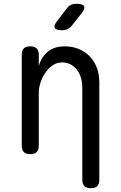

<svg xmlns="http://www.w3.org/2000/svg" viewBox="-20 -805 640 1015"><path d="M185 -316V-35Q185 -12 174 -1Q163 10 140 10Q117 10 106 -1Q95 -12 95 -35V-515Q95 -538 106 -549Q117 -560 140 -560Q163 -560 174 -549Q185 -538 185 -515V-456Q199 -504 233 -532Q267 -560 322 -560Q362 -560 395.5 -546.5Q429 -533 453.5 -508Q478 -483 491.5 -448Q505 -413 505 -370V145Q505 168 494 179Q483 190 460 190Q437 190 426 179Q415 168 415 145V-344Q415 -370 408 -393.5Q401 -417 387.5 -435Q374 -453 354 -464Q334 -475 307 -475Q280 -475 257.5 -459Q235 -443 219 -419.5Q203 -396 194 -368Q185 -340 185 -316ZM360 -670Q350 -657 337 -651Q324 -645 308 -645Q276 -645 269.5 -657Q263 -669 283 -695L331 -758Q341 -772 354 -778.5Q367 -785 384 -785Q418 -785 424.5 -772Q431 -759 410 -733Z"/></svg>

Font: Maple Mono Normal
Style: Regular
Weight: 400
Monospace: yes
Designer: subframe7536
Version: Version 7.000